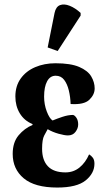

<svg xmlns="http://www.w3.org/2000/svg" viewBox="-20 -832 474 862"><path d="M237 10Q136 10 86.5 -31.5Q37 -73 37 -141Q37 -193 63.5 -224.5Q90 -256 126 -271V-275Q89 -290 69 -323Q49 -356 49 -399Q49 -446 73 -479.5Q97 -513 138 -530.5Q179 -548 229 -548Q297 -548 335.5 -531.5Q374 -515 389.5 -489Q405 -463 405 -435Q405 -407 381 -384Q357 -361 297 -365Q296 -397 289 -426Q282 -455 268 -473.5Q254 -492 230 -492Q205 -492 191.5 -467Q178 -442 178 -398Q178 -363 190 -331.5Q202 -300 216 -291Q235 -299 260.5 -307.5Q286 -316 308 -316Q316 -314 323.5 -302.5Q331 -291 331 -273Q331 -256 319 -240Q307 -224 285 -224Q270 -224 243 -231.5Q216 -239 194 -252Q188 -241 178.5 -223.5Q169 -206 169 -164Q169 -113 195 -85.5Q221 -58 274 -58Q310 -58 337 -80Q364 -102 380 -139Q390 -133 397 -123.5Q404 -114 404 -97Q404 -54 364.5 -22Q325 10 237 10ZM239 -603 194 -619 225 -774Q231 -802 249.5 -809Q268 -816 293 -806Q318 -796 342 -774V-762Z"/></svg>

Font: Noto Serif ExtraCondensed
Style: Bold
Weight: 700
Width: 2
Designer: Monotype Design Team
Foundry: Monotype Imaging Inc.
Version: Version 2.014; ttfautohint (v1.8.4.7-5d5b)